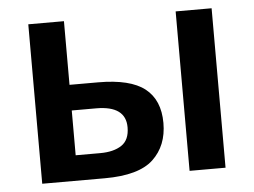

<svg xmlns="http://www.w3.org/2000/svg" viewBox="-44 -595 858 649"><g transform="rotate(-5 385.0 -270.5)"><path d="M574 0H696V-541H574ZM74 0H286Q402 0 451 -46Q500 -92 500 -169Q500 -247 450.5 -286Q401 -325 292 -325H195V-541H74ZM195 -86V-238H278Q378 -238 378 -165Q378 -122 351 -104Q324 -86 278 -86Z"/></g></svg>

Font: Noto Sans Display Medium
Style: Regular
Weight: 500
Designer: Monotype Design Team
Foundry: Monotype Imaging Inc.
Version: Version 1.900